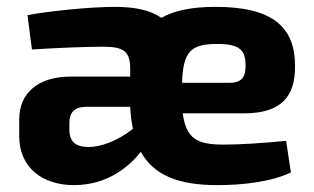

<svg xmlns="http://www.w3.org/2000/svg" viewBox="-20 -527 915 559"><path d="M690 -197C798 -197 840 -245 839 -335C839 -448 774 -507 608 -507C540 -507 488 -497 450 -475C417 -498 372 -507 314 -507C247 -507 131 -496 60 -483L73 -383C152 -388 233 -391 280 -391C341 -391 359 -377 359 -327V-304H186C92 -304 36 -257 36 -180V-130C36 -38 105 12 195 12C294 12 357 -43 390 -85C427 -18 497 12 613 12C684 12 769 3 827 -25L813 -117C746 -110 675 -106 631 -106C554 -106 522 -123 512 -197ZM510 -286C513 -379 537 -399 613 -399C675 -399 695 -383 695 -337C695 -309 689 -286 649 -286ZM182 -169C182 -197 194 -215 229 -216H359C360 -193 363 -171 367 -152C323 -117 274 -99 238 -99C200 -99 182 -115 182 -150Z"/></svg>

Font: SnT
Style: Bold
Weight: 700
Designer: Natanael Gama
Version: Version 1.001;PS 001.001;hotconv 1.0.70;makeotf.lib2.5.58329